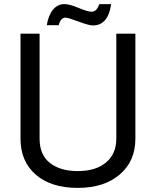

<svg xmlns="http://www.w3.org/2000/svg" viewBox="-20 -893 760 936"><path d="M547 -729H640V-217Q640 -107 563.5 -42Q487 23 359 23Q229 23 154.5 -41.5Q80 -106 80 -217V-729H173V-217Q173 -138 223.5 -98.5Q274 -59 359 -59Q447 -59 497 -101Q547 -143 547 -217ZM294 -873Q319 -873 363 -854.5Q407 -836 427 -836Q452 -836 464 -873H522Q507 -769 433 -769Q413 -769 362.5 -788Q312 -807 299 -807Q276 -807 266 -770H208Q216 -819 238.5 -846Q261 -873 294 -873Z"/></svg>

Font: ColatingCofangSans
Style: Regular
Weight: 400
Foundry: GNU
Version: Version 412.227;June 27, 2022;FontCreator 11.0.0.2412 32-bit